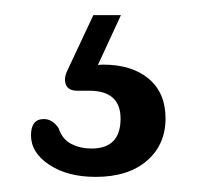

<svg xmlns="http://www.w3.org/2000/svg" viewBox="-20 -28 260 254"><path d="M103.5 -8H140L109.5 58Q113 57.5 116.5 57.5Q154.5 57.5 176.8 76.2Q199 95 199 128.5Q199 163.5 174.2 184.8Q149.5 206 106.5 206Q69.5 206 45.2 190Q21 174 21 151Q21 129.5 38 129.5Q49.5 129.5 57.5 141.5Q62.5 156.5 74.5 162.5Q86.5 168.5 101 168.5Q139.5 168.5 139.5 129Q139.5 92 98 92H82Q70.5 92 67.2 84Q64 76 69 65.5Z"/></svg>

Font: Fraunces 144pt S100
Style: Regular
Weight: 400
Version: Version 1.000; ttfautohint (v1.8.3)